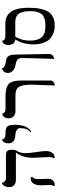

<svg xmlns="http://www.w3.org/2000/svg" viewBox="711 -1311 612 2074"><g transform="rotate(-90 1017.0 -274.0)"><path d="M119.1 -158.7Q119.1 -149.4 121.1 -108.6Q123 -67.9 123 -58.1Q123 -27.3 104.2 -8.3Q85.4 10.7 49.8 12.7L43 2Q55.7 -11.7 55.7 -40.5Q55.7 -49.8 54.2 -89.1Q52.7 -128.4 52.7 -137.7Q52.7 -189.5 71.3 -218.8Q89.8 -248 126 -248Q135.7 -248 142.6 -244.1V-231Q119.1 -215.8 119.1 -158.7ZM399.9 -296.4Q399.9 -263.7 411.1 -190.9Q422.4 -118.2 422.4 -85.4Q422.4 1 352.5 12.2L344.7 2Q357.4 -19.5 357.4 -49.3Q357.4 -70.3 353.5 -136Q349.6 -201.7 349.6 -222.7Q349.6 -339.8 406.7 -408.2H111.8Q75.2 -408.2 54.2 -427.7Q33.2 -447.3 33.2 -478.5Q33.2 -499.5 37.8 -515.6Q42.5 -531.7 49.1 -539.6Q55.7 -547.4 62.3 -552.2Q68.8 -557.1 73.2 -558.6L78.1 -559.6Q82.5 -541 95.7 -528.3Q108.9 -515.6 127 -515.6H372.6Q410.2 -515.6 422.9 -502Q435.5 -488.3 435.5 -457.5V-433.6Q435.5 -420.9 429.9 -408.9Q424.3 -397 417.7 -387.2Q411.1 -377.4 405.5 -353.8Q399.9 -330.1 399.9 -296.4Z M630.4 -242.7 624.5 -250.5Q669.9 -284.2 669.9 -360.8Q669.9 -385.3 648.7 -399.2Q627.4 -413.1 590.8 -414.6Q550.3 -416 528.1 -435.1Q505.9 -454.1 505.9 -486.8Q505.9 -505.9 510.3 -520Q514.6 -534.2 520.5 -541.3Q526.4 -548.3 532.5 -552.5Q538.6 -556.6 543 -557.6L547.4 -558.6Q549.3 -545.4 555.9 -537.1Q562.5 -528.8 574.2 -525.4Q585.9 -522 594.5 -521.2Q603 -520.5 618.2 -520.5Q671.9 -520.5 689.2 -499.5Q706.5 -478.5 706.5 -410.6Q706.5 -391.1 703.6 -370.8Q700.7 -350.6 693.6 -325Q686.5 -299.3 670.2 -277.1Q653.8 -254.9 630.4 -242.7Z M1130.4 11.7 1139.6 -234.4Q1139.6 -335.9 1116 -374.5Q1092.3 -413.1 1027.3 -413.1H852.5Q817.9 -413.1 796.9 -434.1Q775.9 -455.1 775.9 -486.8Q775.9 -504.4 781 -518.1Q786.1 -531.7 793.2 -538.8Q800.3 -545.9 807.4 -550.3Q814.5 -554.7 819.8 -555.7L824.7 -557.1Q833.5 -520.5 873.5 -520.5H999.5Q1037.1 -520.5 1064 -517.3Q1090.8 -514.2 1112.3 -506.3Q1133.8 -498.5 1146.7 -486.1Q1159.7 -473.6 1168.5 -453.1Q1177.2 -432.6 1180.7 -406.5Q1184.1 -380.4 1184.1 -343.8V-33.2Q1184.1 -21.5 1178.5 -12.5Q1172.9 -3.4 1165 1Q1157.2 5.4 1149.4 8.1Q1141.6 10.7 1136.2 11.2Z M1418 5.9 1427.7 -336.4Q1427.7 -376 1410.2 -391.1Q1392.6 -406.2 1349.6 -413.1Q1312 -419.4 1289.1 -441.4Q1266.1 -463.4 1266.1 -494.1Q1266.1 -509.8 1271.2 -522.2Q1276.4 -534.7 1283.9 -541.3Q1291.5 -547.9 1299.1 -552.2Q1306.6 -556.6 1312 -557.6L1316.9 -559.1Q1318.4 -548.8 1324.7 -541.3Q1331.1 -533.7 1342 -529.3Q1353 -524.9 1360.1 -522.9Q1367.2 -521 1378.9 -519Q1396.5 -516.1 1404.8 -514.2Q1413.1 -512.2 1425 -507.6Q1437 -502.9 1442.6 -495.8Q1448.2 -488.8 1454.1 -477.1Q1460 -465.3 1462.2 -447.8Q1464.4 -430.2 1464.4 -406.2L1471.2 -51.3Q1471.2 -37.1 1465.8 -25.9Q1460.4 -14.6 1452.6 -9Q1444.8 -3.4 1436.8 0.2Q1428.7 3.9 1423.3 4.9Z M1812.5 -415H1657.2Q1615.2 -344.2 1615.2 -256.8Q1615.2 -223.1 1621.1 -196.5Q1627 -169.9 1635.7 -152.6Q1644.5 -135.3 1658.9 -122.8Q1673.3 -110.4 1685.8 -104.2Q1698.2 -98.1 1716.8 -94.7Q1735.4 -91.3 1747.3 -90.6Q1759.3 -89.8 1777.3 -89.8Q1805.7 -89.8 1826.2 -92.8Q1846.7 -95.7 1868.2 -105.5Q1889.6 -115.2 1903.1 -132.1Q1916.5 -148.9 1925 -178.5Q1933.6 -208 1933.6 -249Q1933.6 -334 1907.5 -374.5Q1881.3 -415 1812.5 -415ZM1774.4 10.7Q1751 10.7 1728 6.6Q1705.1 2.4 1676 -11.7Q1647 -25.9 1625.7 -49.3Q1604.5 -72.8 1589.6 -115.5Q1574.7 -158.2 1574.7 -214.8Q1574.7 -335.4 1628.4 -415.5Q1611.8 -415.5 1598.9 -423.3Q1585.9 -431.2 1579.6 -443.1Q1573.2 -455.1 1570.3 -466.1Q1567.4 -477.1 1567.4 -485.8Q1567.4 -504.9 1572 -519.3Q1576.7 -533.7 1583.5 -540.5Q1590.3 -547.4 1596.9 -551.3Q1603.5 -555.2 1607.9 -555.7L1612.8 -556.6Q1620.6 -522.5 1661.1 -522.5H1795.4Q1835.9 -522.5 1866.7 -510Q1897.5 -497.6 1921.4 -469Q1945.3 -440.4 1957.8 -389.4Q1970.2 -338.4 1970.2 -265.6Q1970.2 -194.8 1958.7 -143.1Q1947.3 -91.3 1929.7 -62.3Q1912.1 -33.2 1884.8 -16.1Q1857.4 1 1832.3 5.9Q1807.1 10.7 1774.4 10.7Z"/></g></svg>

Font: Libertinage
Style: l
Weight: 400
Designer: OSP
Foundry: OSP
Version: Version 1.0; 2008; OFL relea